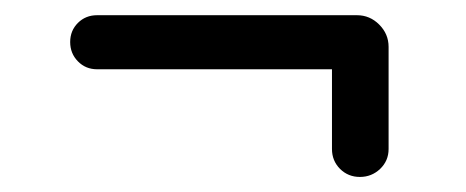

<svg xmlns="http://www.w3.org/2000/svg" viewBox="-20 -403 619 255"><path d="M496.1 -340.8V-205.1Q496.1 -189.5 484.9 -178.7Q473.6 -168 458 -168Q442.4 -168 431.6 -178.7Q420.9 -189.5 420.9 -205.1V-311H108.9Q93.8 -311 83.5 -321.5Q73.2 -332 73.2 -347.2Q73.2 -362.3 83.5 -372.6Q93.8 -382.8 108.9 -382.8H454.1Q471.2 -382.8 483.6 -370.4Q496.1 -357.9 496.1 -340.8Z"/></svg>

Font: Aka-Acid-Varela
Style: Regular
Weight: 400
Designer: Joe Prince, Avraham Cornfeld, Cyberella
Foundry: Joe Prince, Avraham Cornfeld, Cyberella
Version: Version 2.000; ttfautohint (v1.5.33-1714) -l 8 -r 50 -G 200 